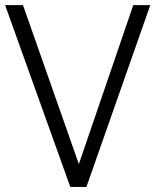

<svg xmlns="http://www.w3.org/2000/svg" viewBox="-24 -735 612 755"><path d="M252.4 0 -3.9 -714.8H66.4L286.1 -89.8L500 -714.8H566.9L315.9 0Z"/></svg>

Font: Pontano Sans Light
Style: Regular
Weight: 300
Designer: Vernon Adams
Foundry: Vernon Adams
Version: Version 2.001